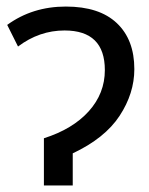

<svg xmlns="http://www.w3.org/2000/svg" viewBox="-20 -566 456 586"><path d="M390 -355Q390 -281 345 -212.5Q300 -144 202 -98V0H114V-144Q202 -172 251 -226.5Q300 -281 300 -352Q300 -473 177 -473Q100 -473 35 -424L2 -490Q79 -546 181 -546Q283 -546 336.5 -495.5Q390 -445 390 -355Z"/></svg>

Font: Advent Sans Logo
Style: Regular
Weight: 400
Designer: Types & Symbols
Foundry: Types & Symbols
Version: Version 1.002